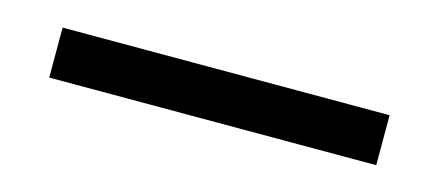

<svg xmlns="http://www.w3.org/2000/svg" viewBox="-24 -91 561 245"><g transform="rotate(15 256.0 32.0)"><path d="M40 -1H472V65H40Z"/></g></svg>

Font: SourceSerifPro
Style: Book
Weight: 400
Designer: Frank Grießhammer
Foundry: Adobe Systems Incorporated
Version: Version 1.014;PS Version 1.0;hotconv 1.0.73;makeotf.lib2.5.5